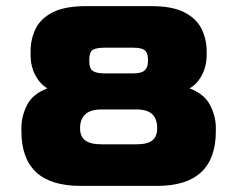

<svg xmlns="http://www.w3.org/2000/svg" viewBox="-20 -608 776 628"><path d="M243 0Q50 0 50 -179V-190Q50 -228 68.5 -264.5Q87 -301 135 -319Q111 -333 95.5 -362Q80 -391 80 -429V-440Q80 -479 96 -513Q112 -547 152 -567.5Q192 -588 263 -588H474Q544 -588 583.5 -567.5Q623 -547 639.5 -513Q656 -479 656 -440V-429Q656 -392 640.5 -362.5Q625 -333 600 -319Q648 -301 667 -264.5Q686 -228 686 -190V-179Q686 0 494 0ZM322 -368H416Q443 -368 453.5 -378Q464 -388 464 -407V-412Q464 -435 453.5 -443.5Q443 -452 416 -452H322Q295 -452 283.5 -445Q272 -438 272 -412V-407Q272 -385 283 -376.5Q294 -368 322 -368ZM312 -136H426Q463 -136 478.5 -149Q494 -162 494 -187V-190Q494 -219 478 -234.5Q462 -250 426 -250H312Q276 -250 259 -234Q242 -218 242 -190V-187Q242 -162 258.5 -149Q275 -136 312 -136Z"/></svg>

Font: Goldman
Style: Bold
Weight: 700
Designer: Jaikishan Patel
Version: Version 1.000; ttfautohint (v1.8.3)